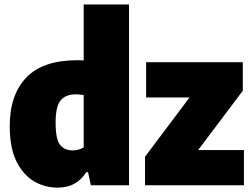

<svg xmlns="http://www.w3.org/2000/svg" viewBox="-20 -828 1128 858"><path d="M236.5 10.5Q180 10.5 131.5 -18.2Q83 -47 53.2 -107.5Q23.5 -168 23.5 -264Q23.5 -404.5 97.8 -481.8Q172 -559 326.5 -559Q334 -559 340.8 -558.5Q347.5 -558 354 -558V-808H556.5V0H386L373.5 -58.5H365Q346 -26.5 313.8 -8Q281.5 10.5 236.5 10.5ZM303 -156Q333 -156 354 -169.5V-403.5Q346 -404.5 336.2 -405.5Q326.5 -406.5 319 -406.5Q273.5 -406.5 251 -379.5Q228.5 -352.5 228.5 -280.5Q228.5 -205.5 248.5 -180.8Q268.5 -156 303 -156ZM628 0V-127.5L827 -392.5H633V-550H1065V-422.5L865.5 -157.5H1070V0Z"/></svg>

Font: Encode Sans SmCnd Black
Style: Regular
Weight: 900
Width: 4
Designer: Multiple Designers
Foundry: Impallari Type
Version: Version 3.002; ttfautohint (v1.8.3) -l 8 -r 50 -G 200 -x 14 